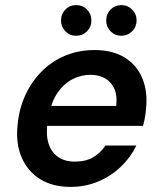

<svg xmlns="http://www.w3.org/2000/svg" viewBox="-20 -720 632 752"><path d="M256 12Q186 12 137 -18.5Q88 -49 64.5 -104Q41 -159 49 -232Q55 -295 79.5 -348Q104 -401 144 -441Q184 -481 236.5 -502.5Q289 -524 350 -524Q422 -524 469.5 -494Q517 -464 538 -412Q559 -360 552 -295Q551 -279 548 -261.5Q545 -244 540 -227H133L147 -305H435Q440 -344 428.5 -371Q417 -398 392.5 -412.5Q368 -427 334 -427Q297 -427 263.5 -409.5Q230 -392 206 -357.5Q182 -323 172 -271L167 -242Q159 -195 169.5 -160Q180 -125 206.5 -106Q233 -87 273 -87Q316 -87 345 -104Q374 -121 393 -150H514Q492 -104 454 -67.5Q416 -31 365.5 -9.5Q315 12 256 12ZM278 -580Q253 -580 236 -597.5Q219 -615 219 -640Q219 -665 236 -682.5Q253 -700 278 -700Q304 -700 321 -682.5Q338 -665 338 -640Q338 -615 321 -597.5Q304 -580 278 -580ZM455 -580Q430 -580 413 -597.5Q396 -615 396 -640Q396 -665 413 -682.5Q430 -700 455 -700Q480 -700 497.5 -682.5Q515 -665 515 -640Q515 -615 497.5 -597.5Q480 -580 455 -580Z"/></svg>

Font: DM Sans 12pt SemiBold
Style: Italic
Weight: 600
Italic angle: -10°
Version: Version 4.004;gftools[0.9.30]